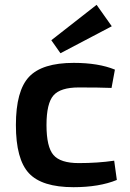

<svg xmlns="http://www.w3.org/2000/svg" viewBox="-20 -765 538 797"><path d="M444 -656 231 -544 193 -598 381 -745ZM454 -98 465 -18Q392 12 285 12Q154 12 100 -46Q46 -104 46 -246Q46 -388 100.5 -446Q155 -504 286 -504Q389 -504 457 -476L443 -400Q394 -402 307 -402Q231 -402 202 -369Q173 -336 173 -246Q173 -155 202 -121.5Q231 -88 307 -88Q386 -88 454 -98Z"/></svg>

Font: Exo 2.0 Semi Bold
Style: Regular
Weight: 600
Designer: Natanael Gama
Version: Version 1.001;PS 001.001;hotconv 1.0.70;makeotf.lib2.5.58329